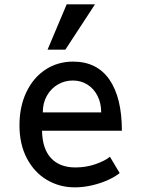

<svg xmlns="http://www.w3.org/2000/svg" viewBox="-20 -838 640 868"><path d="M68 -271.5Q68 -355.5 99 -421Q130 -486.5 185.2 -523Q240.5 -559.5 310.5 -559.5Q418.5 -559.5 474.8 -478Q531 -396.5 531 -247H170Q171.5 -165 210.8 -123Q250 -81 321 -81Q369.5 -81 412.8 -96.2Q456 -111.5 477 -129.5L521 -55.5Q501.5 -39.5 468.8 -24.5Q436 -9.5 396.2 -0.2Q356.5 9 318 9Q249 9 192 -24.8Q135 -58.5 101.5 -122.2Q68 -186 68 -271.5ZM309.5 -474Q272.5 -474 241.5 -456Q210.5 -438 192 -405.2Q173.5 -372.5 173.5 -330H437.5Q437.5 -372 420.8 -404.8Q404 -437.5 375 -455.8Q346 -474 309.5 -474ZM195 -613.5 281.5 -818.5H409.5L275.5 -613.5Z"/></svg>

Font: JuliaMono Medium
Style: Regular
Weight: 500
Monospace: yes
Designer: cormullion
Foundry: corm
Version: Version 0.054; ttfautohint (v1.8.4)